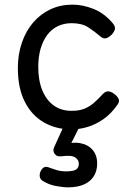

<svg xmlns="http://www.w3.org/2000/svg" viewBox="-20 -539 557 828"><path d="M289 19Q222 19 169.5 -11Q117 -41 87 -100Q57 -159 57 -245Q57 -305 74.5 -355.5Q92 -406 123.5 -442.5Q155 -479 198 -499Q241 -519 293 -519Q337 -519 383.5 -500.5Q430 -482 467 -438Q478 -424 475.5 -413Q473 -402 462 -390Q449 -377 437.5 -374Q426 -371 414 -381Q387 -404 360 -421.5Q333 -439 289 -439Q256 -439 229 -426Q202 -413 183.5 -388Q165 -363 155 -328.5Q145 -294 145 -250Q145 -192 162.5 -149.5Q180 -107 212 -84Q244 -61 289 -61Q321 -61 343.5 -70Q366 -79 385 -95.5Q404 -112 425 -135Q436 -146 448 -145Q460 -144 474 -133Q488 -122 492 -111.5Q496 -101 487 -88Q460 -49 426.5 -25.5Q393 -2 357.5 8.5Q322 19 289 19ZM271 269Q255 269 223 263.5Q191 258 164 241Q153 234 151.5 222.5Q150 211 155 200Q162 186 171 182Q180 178 193 184Q204 188 223 194Q242 200 264 200Q295 200 307.5 192.5Q320 185 320 166Q320 151 304.5 140Q289 129 245 135Q234 136 228 134Q222 132 216 125Q211 118 210.5 111Q210 104 213 97L263 -13H333L274 105L244 89Q289 72 324 78Q359 84 379 107Q399 130 399 166Q399 198 384.5 221Q370 244 342 256.5Q314 269 271 269Z"/></svg>

Font: Playwrite AR
Style: Regular
Weight: 400
Designer: Veronika Burian, José Scaglione
Foundry: TypeTogether
Version: Version 1.002